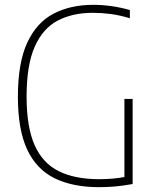

<svg xmlns="http://www.w3.org/2000/svg" viewBox="-20 -769 642 794"><path d="M390 5Q280.5 5 205.5 -32Q130.5 -69 92.2 -151Q54 -233 54 -369Q54 -509.5 92.8 -592.8Q131.5 -676 201.5 -712.5Q271.5 -749 365.5 -749Q441 -749 517 -727.5V-693.5Q474 -706.5 436.8 -711.2Q399.5 -716 363.5 -716Q280.5 -716 219 -684Q157.5 -652 123.8 -576.2Q90 -500.5 90 -369.5Q90 -243 123.5 -168.2Q157 -93.5 223.5 -60.8Q290 -28 390 -28Q447.5 -28 494.5 -37V-360H528.5V-8Q487 -0.5 455.2 2.2Q423.5 5 390 5Z"/></svg>

Font: Encode Sans SmCnd Th
Style: Regular
Weight: 100
Width: 4
Designer: Multiple Designers
Foundry: Impallari Type
Version: Version 3.002; ttfautohint (v1.8.3) -l 8 -r 50 -G 200 -x 14 